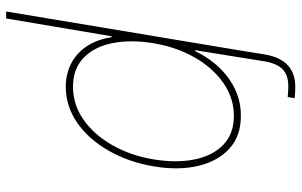

<svg xmlns="http://www.w3.org/2000/svg" viewBox="-197 -573 974 620"><g transform="rotate(90 290.0 -263.0)"><path d="M142.1 -545.9 155.8 -630.9Q164.1 -680.7 190.7 -705.3Q217.3 -730 262.2 -729.5Q269.5 -729.5 278.8 -729Q288.1 -728.5 296.9 -727.5L293.5 -705.1Q284.2 -706.1 274.7 -706.5Q265.1 -707 258.3 -707Q223.1 -707 204.1 -689Q185.1 -670.9 178.2 -630.9L164.6 -545.9ZM17.1 204.1 142.1 -545.9H164.6L142.1 -406.2H145Q167 -451.7 199 -484.9Q231 -518.1 270.5 -536.1Q310.1 -554.2 354 -553.7Q418.5 -554.2 459.5 -517.1Q500.5 -480 515.6 -416.3Q530.8 -352.5 517.1 -271.5Q503.4 -191.4 466.8 -127.2Q430.2 -63 377.2 -25.9Q324.2 11.2 260.3 11.7Q216.8 11.2 183.1 -6.8Q149.4 -24.9 128.2 -58.1Q106.9 -91.3 100.1 -136.7H97.2L39.6 204.1ZM260.3 -11.7Q317.9 -11.7 366.5 -45.7Q415 -79.6 448.7 -138.7Q482.4 -197.8 494.6 -271.5Q506.8 -345.2 494.9 -404.1Q482.9 -462.9 447.5 -497.1Q412.1 -531.2 354 -531.2Q296.4 -531.2 247.6 -497.1Q198.7 -462.9 165.3 -404.1Q131.8 -345.2 119.6 -271.5Q107.4 -197.8 119.4 -138.7Q131.3 -79.6 167 -45.7Q202.6 -11.7 260.3 -11.7Z"/></g></svg>

Font: Inter Tight Thin
Style: Italic
Weight: 250
Italic angle: -9.39999°
Designer: Rasmus Andersson
Foundry: rsms
Version: Version 3.004